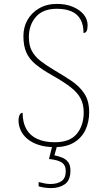

<svg xmlns="http://www.w3.org/2000/svg" viewBox="-20 -744 530 984"><path d="M261 10Q213 10 178 -1.5Q143 -13 120 -32.5Q97 -52 86 -76.5Q75 -101 75 -126Q75 -138 77.5 -147Q80 -156 84.5 -161Q89 -166 96 -166Q96 -116 115 -82.5Q134 -49 171 -32Q208 -15 261 -15Q338 -15 373.5 -58Q409 -101 409 -168Q409 -209 393 -239.5Q377 -270 341.5 -297.5Q306 -325 249 -357Q196 -387 163 -414Q130 -441 115 -475Q100 -509 100 -559Q100 -605 121 -642Q142 -679 181 -701.5Q220 -724 272 -724Q318 -724 353.5 -709Q389 -694 409 -669.5Q429 -645 429 -614Q429 -595 424 -585Q419 -575 408 -575Q408 -618 392 -645.5Q376 -673 345.5 -686Q315 -699 271 -699Q200 -699 164 -657.5Q128 -616 128 -554Q128 -511 143.5 -482.5Q159 -454 188 -431.5Q217 -409 259 -384Q305 -357 345.5 -330Q386 -303 411.5 -265.5Q437 -228 437 -169Q437 -118 417.5 -77.5Q398 -37 359 -13.5Q320 10 261 10ZM242 220Q227 220 211.5 218Q196 216 178 211V189Q196 193 209 196Q222 199 239 199Q274 199 295.5 184Q317 169 317 133Q317 102 296 88.5Q275 75 231 71L251 -9H276L259 52Q279 56 298 63.5Q317 71 329 86.5Q341 102 341 130Q341 180 312.5 200Q284 220 242 220Z"/></svg>

Font: Noto Serif Thai Thin
Style: Regular
Weight: 250
Version: Version 2.001